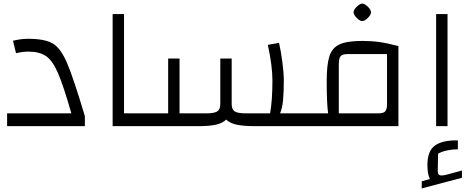

<svg xmlns="http://www.w3.org/2000/svg" viewBox="-20 -709 2641 1079"><path d="M20 -72H381Q337 -226 306.5 -297Q276 -368 239 -393.5Q202 -419 138 -419Q108 -419 70 -410L53 -480Q97 -491 138 -491Q231 -491 276 -465Q321 -439 357 -354.5Q393 -270 457 -56V0H20Z M613 -630H677V-72H803V0H613Z M1701 -72V0H1414Q1348 0 1309.5 -8.5Q1271 -17 1251 -37Q1231 -17 1194.5 -8.5Q1158 0 1094 0H763V-72H925V-380H989V-72H1139Q1184 -72 1201 -83Q1218 -94 1218 -125V-380H1282V-125Q1282 -94 1299 -83Q1316 -72 1361 -72H1498Q1511 -147 1511 -256Q1511 -340 1485 -457L1548 -468Q1558 -426 1566.5 -363Q1575 -300 1575 -257Q1575 -188 1570.5 -144Q1566 -100 1554 -72Z M1824 -72Q1816 -128 1816 -252Q1816 -347 1831.5 -394Q1847 -441 1889 -460Q1931 -479 2016 -479Q2068 -479 2113.5 -472.5Q2159 -466 2219 -450V0H1661V-72ZM2155 -124V-405H1932Q1904 -405 1894 -393Q1884 -381 1884 -346V-72H2108Q2135 -72 2145 -83.5Q2155 -95 2155 -124ZM1967 -640Q1967 -654 1984.5 -671Q2002 -688 2016 -689Q2030 -688 2047.5 -671Q2065 -654 2065 -640Q2065 -626 2047 -608Q2029 -590 2016 -591Q2003 -590 1985 -608Q1967 -626 1967 -640Z M2431 -630H2495V0H2431ZM2576 249V290L2350 350V310L2396 297Q2382 271 2382 218Q2382 138 2425.5 108Q2469 78 2553 80V130Q2523 130 2492 136.5Q2461 143 2442 155L2440 252Q2440 265 2445 271Q2450 277 2462 277Q2474 277 2489 273Z"/></svg>

Font: Changa Light
Style: Regular
Weight: 300
Designer: Eduardo Rodriguez Tunni
Foundry: Eduardo Rodriguez Tunni
Version: Version 2.002; ttfautohint (v1.5) -l 8 -r 50 -G 110 -x 14 -H